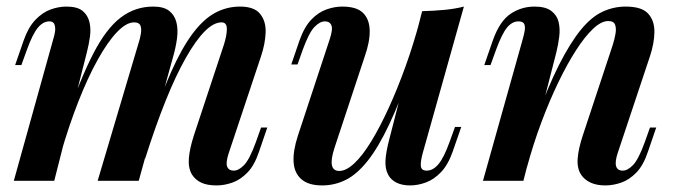

<svg xmlns="http://www.w3.org/2000/svg" viewBox="-20 -550 2063 584"><path d="M145 0H22L142 -431Q146 -443 147.5 -455Q149 -467 145.5 -476Q142 -485 130 -485Q111 -485 95 -465.5Q79 -446 62 -399L45 -352H26L52 -427Q66 -467 87.5 -489.5Q109 -512 133.5 -521Q158 -530 182 -530Q215 -530 231 -517Q247 -504 252 -483Q257 -462 253.5 -437.5Q250 -413 244 -390ZM400 -414Q406 -432 408.5 -447.5Q411 -463 407 -472.5Q403 -482 388 -482Q364 -482 335.5 -452Q307 -422 277 -368Q247 -314 218.5 -241.5Q190 -169 165 -83L180 -182Q224 -310 263.5 -386.5Q303 -463 347 -496.5Q391 -530 446 -530Q478 -530 494.5 -517Q511 -504 516.5 -482.5Q522 -461 518.5 -434Q515 -407 507 -379L402 0H277ZM661 -414Q670 -442 670 -462Q670 -482 654 -482Q630 -482 603 -455Q576 -428 545.5 -374.5Q515 -321 484 -244Q453 -167 421 -66L431 -145Q467 -256 500 -330Q533 -404 566 -448Q599 -492 634.5 -511Q670 -530 710 -530Q753 -530 771 -508Q789 -486 788 -452Q787 -418 774 -379L676 -85Q666 -55 671 -43Q676 -31 691 -31Q706 -31 722.5 -48Q739 -65 758 -117L774 -162H793L768 -89Q754 -47 732.5 -25Q711 -3 686.5 5.5Q662 14 639 14Q610 14 592 5.5Q574 -3 564 -19Q552 -39 554.5 -69Q557 -99 570 -139Z M1235 -349Q1197 -242 1164 -172Q1131 -102 1098.5 -61Q1066 -20 1032 -3Q998 14 960 14Q918 14 896.5 -5Q875 -24 873 -57.5Q871 -91 886 -137L983 -431Q993 -461 988 -473Q983 -485 968 -485Q953 -485 936.5 -468Q920 -451 901 -399L885 -354H866L891 -427Q906 -469 927.5 -491Q949 -513 973.5 -521.5Q998 -530 1021 -530Q1065 -530 1084.5 -510.5Q1104 -491 1104.5 -456.5Q1105 -422 1089 -377L998 -102Q974 -30 1012 -30Q1033 -30 1058 -53.5Q1083 -77 1109.5 -120.5Q1136 -164 1162.5 -222Q1189 -280 1213.5 -348Q1238 -416 1258 -491ZM1266 -85Q1259 -60 1260 -45.5Q1261 -31 1278 -31Q1297 -31 1313.5 -50.5Q1330 -70 1347 -117L1364 -164H1383L1357 -89Q1343 -49 1321.5 -26.5Q1300 -4 1275.5 5Q1251 14 1227 14Q1203 14 1186 5.5Q1169 -3 1161 -18Q1151 -36 1152.5 -62Q1154 -88 1164 -126L1264 -516Q1300 -517 1332 -520Q1364 -523 1391 -530Z M1572 0H1449L1570 -431Q1574 -445 1576 -457Q1578 -469 1574.5 -477Q1571 -485 1557 -485Q1538 -485 1522.5 -466.5Q1507 -448 1489 -399L1472 -352H1453L1479 -427Q1500 -486 1533 -508Q1566 -530 1606 -530Q1639 -530 1656.5 -517Q1674 -504 1679 -483.5Q1684 -463 1681 -438.5Q1678 -414 1672 -390ZM1609 -182Q1646 -285 1680 -352Q1714 -419 1746 -458.5Q1778 -498 1812 -514Q1846 -530 1883 -530Q1932 -530 1951.5 -508.5Q1971 -487 1970.5 -452.5Q1970 -418 1957 -379L1859 -85Q1850 -58 1854 -44.5Q1858 -31 1874 -31Q1889 -31 1905.5 -48Q1922 -65 1941 -117L1957 -162H1976L1951 -89Q1937 -47 1915.5 -25Q1894 -3 1869.5 5.5Q1845 14 1821 14Q1795 14 1776.5 5.5Q1758 -3 1748 -18Q1735 -37 1737 -67Q1739 -97 1753 -139L1844 -414Q1849 -430 1852 -446.5Q1855 -463 1851 -474.5Q1847 -486 1830 -486Q1809 -486 1784 -462.5Q1759 -439 1732 -397Q1705 -355 1678 -299Q1651 -243 1626.5 -177.5Q1602 -112 1583 -42Z"/></svg>

Font: Playfair Display SemiBold
Style: Italic
Weight: 600
Italic angle: -14°
Designer: Claus Eggers Sørensen
Foundry: Claus Eggers Sørensen
Version: Version 1.203